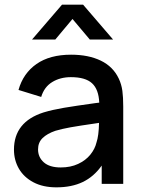

<svg xmlns="http://www.w3.org/2000/svg" viewBox="-20 -790 610 825"><path d="M291.5 -708.5 217.5 -620H117.5L246.5 -770H337L466 -620H366ZM509.5 -332.5V0H417V-78.5Q383.5 -31 335.8 -8Q288 15 222.5 15Q164.5 15 123.5 -6.8Q82.5 -28.5 61.2 -65.2Q40 -102 40 -147Q40 -266.5 167.5 -307Q206 -318.5 254.8 -326.8Q303.5 -335 390 -347L406.5 -349Q404 -406 375.5 -432.2Q347 -458.5 284.5 -458.5Q239 -458.5 204.5 -437.5Q170 -416.5 157 -373.5L59.5 -403.5Q79.5 -475 136.8 -515Q194 -555 285.5 -555Q360 -555 413 -529.5Q466 -504 490.5 -452Q502 -427.5 505.8 -399.8Q509.5 -372 509.5 -332.5ZM394.5 -177.5Q404.5 -206.5 405.5 -262L392.5 -260Q319.5 -249.5 283.2 -243Q247 -236.5 218 -228Q183 -216 163.2 -197Q143.5 -178 143.5 -148Q143.5 -114.5 168.2 -92.5Q193 -70.5 241 -70.5Q283.5 -70.5 316 -85.8Q348.5 -101 368.2 -125.5Q388 -150 394.5 -177.5Z"/></svg>

Font: Manrope KiralyPet SmBd KiralyPet
Style: Regular
Weight: 600
Designer: Mikhail Sharanda
Foundry: Mikhail Sharanda
Version: Version 4.502